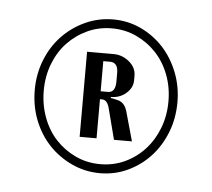

<svg xmlns="http://www.w3.org/2000/svg" viewBox="-34 -764 399 362"><g transform="rotate(5 166.0 -582.5)"><path d="M167 -437Q139 -437 114 -448.5Q89 -460 70.5 -479.5Q52 -499 41.5 -525.5Q31 -552 31 -583Q31 -613 41.5 -639.5Q52 -666 70.5 -685.5Q89 -705 114 -716.5Q139 -728 167 -728Q195 -728 219.5 -716.5Q244 -705 262 -685.5Q280 -666 290.5 -639.5Q301 -613 301 -583Q301 -552 290.5 -525.5Q280 -499 262 -479.5Q244 -460 219.5 -448.5Q195 -437 167 -437ZM166 -454Q191 -454 212.5 -464Q234 -474 250 -491.5Q266 -509 275 -532.5Q284 -556 284 -583Q284 -610 275 -633.5Q266 -657 250 -674Q234 -691 212.5 -701Q191 -711 166 -711Q141 -711 119.5 -701Q98 -691 82 -674Q66 -657 57 -633.5Q48 -610 48 -583Q48 -556 57 -532Q66 -508 82 -491Q98 -474 119.5 -464Q141 -454 166 -454ZM173 -663Q190 -663 203 -652Q216 -641 216 -626V-617Q216 -603 204 -592.5Q192 -582 175 -582V-580Q177 -580 189 -577Q201 -574 206 -559L222 -502H188L173 -560Q169 -576 159 -576H155V-502H123V-663ZM155 -591H169Q183 -591 183 -612V-628Q183 -648 168 -648H155Z"/></g></svg>

Font: Moniqa Narrow Heading
Style: Bold
Weight: 700
Width: 4
Designer: Rajesh Rajput
Foundry: Rajesh Rajput
Version: Version 1.000